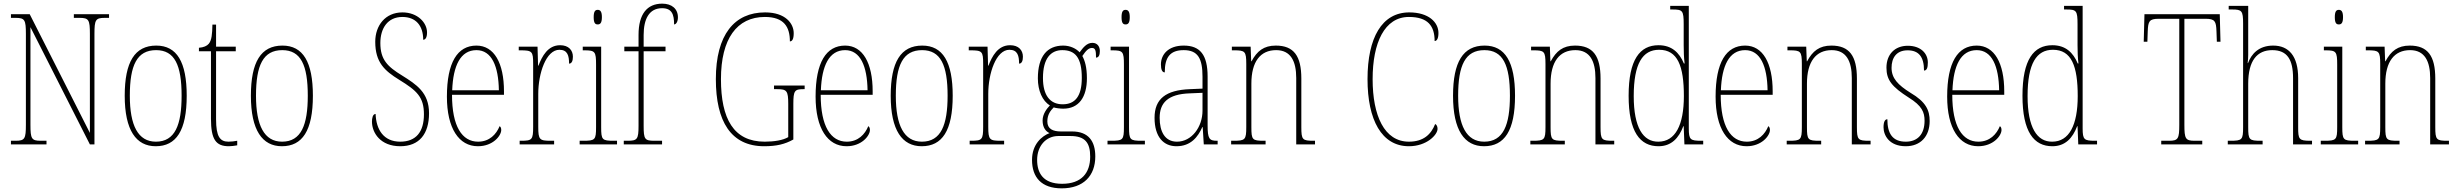

<svg xmlns="http://www.w3.org/2000/svg" viewBox="-20 -792 13476 1053"><path d="M40 0H235V-20H203C153 -20 147 -31 147 -108V-643L473 0H498V-606C498 -683 504 -694 554 -694H578V-714H385V-694H417C467 -694 473 -683 473 -606V-63L143 -714H40V-694H66C116 -694 122 -683 122 -606V-108C122 -31 116 -20 66 -20H40Z M834 10C946 10 1004 -75 1004 -267C1004 -452 950 -542 837 -542C719 -542 664 -452 664 -267C664 -77 727 10 834 10ZM835 -15C737 -15 692 -104 692 -267C692 -434 731 -517 836 -517C938 -517 976 -435 976 -267C976 -107 940 -15 835 -15Z M1235 10C1248 10 1264 8 1281 5V-20C1263 -17 1251 -15 1233 -15C1187 -15 1165 -42 1165 -138V-511H1273V-536H1165V-657H1145C1144 -605 1141 -571 1125 -552C1115 -540 1097 -532 1071 -530V-511H1137V-141C1137 -27 1164 10 1235 10Z M1526 10C1638 10 1696 -75 1696 -267C1696 -452 1642 -542 1529 -542C1411 -542 1356 -452 1356 -267C1356 -77 1419 10 1526 10ZM1527 -15C1429 -15 1384 -104 1384 -267C1384 -434 1423 -517 1528 -517C1630 -517 1668 -435 1668 -267C1668 -107 1632 -15 1527 -15Z M2175 10C2280 10 2333 -58 2333 -171C2333 -285 2263 -329 2185 -378C2105 -427 2066 -465 2066 -556C2066 -637 2106 -699 2187 -699C2260 -699 2301 -652 2301 -574C2313 -574 2322 -586 2322 -614C2322 -667 2271 -724 2187 -724C2093 -724 2038 -652 2038 -563C2038 -450 2089 -404 2170 -354C2266 -295 2305 -260 2305 -165C2305 -69 2262 -15 2175 -15C2084 -15 2043 -81 2040 -167C2024 -167 2020 -143 2020 -125C2020 -63 2067 10 2175 10Z M2601 10C2684 10 2729 -48 2729 -79C2729 -91 2725 -97 2720 -100C2702 -56 2665 -15 2602 -15C2514 -15 2459 -99 2459 -272H2744V-291C2744 -446 2690 -542 2593 -542C2489 -542 2431 -450 2431 -262C2431 -88 2497 10 2601 10ZM2716 -297H2460C2465 -431 2505 -517 2593 -517C2677 -517 2714 -428 2716 -297Z M2830 0H3019V-20H3001C2939 -20 2932 -25 2932 -97V-277C2932 -390 2975 -519 3048 -519C3093 -519 3101 -486 3101 -443C3116 -443 3122 -459 3122 -481C3122 -516 3099 -544 3052 -544C2984 -544 2953 -483 2933 -432H2931L2928 -536H2825V-516H2832C2899 -516 2904 -511 2904 -441V-97C2904 -25 2898 -20 2837 -20H2830Z M3258 -658C3272 -658 3281 -666 3281 -698C3281 -729 3272 -738 3258 -738C3244 -738 3236 -729 3236 -698C3236 -666 3244 -658 3258 -658ZM3159 0H3364V-20H3346C3282 -20 3277 -25 3277 -95V-536H3176V-516H3185C3244 -516 3249 -509 3249 -437V-95C3249 -25 3244 -20 3179 -20H3159Z M3401 0H3611V-20H3569C3516 -20 3510 -28 3510 -102V-511H3630V-536H3510V-600C3510 -686 3539 -747 3611 -747C3665 -747 3677 -713 3677 -658C3688 -658 3698 -673 3698 -697C3698 -744 3664 -772 3612 -772C3529 -772 3482 -715 3482 -601V-536H3404V-511H3482V-102C3482 -28 3475 -20 3422 -20H3401Z M4171 10C4238 10 4285 -1 4331 -27V-222C4331 -294 4338 -303 4385 -303H4393V-323H4225V-303H4243C4295 -303 4303 -294 4303 -222V-40C4275 -23 4226 -15 4174 -15C4003 -15 3934 -141 3934 -358C3934 -579 4021 -699 4175 -699C4280 -699 4312 -644 4312 -565C4325 -565 4333 -578 4333 -610C4333 -663 4288 -724 4176 -724C4008 -724 3906 -602 3906 -358C3906 -126 3989 10 4171 10Z M4623 10C4706 10 4751 -48 4751 -79C4751 -91 4747 -97 4742 -100C4724 -56 4687 -15 4624 -15C4536 -15 4481 -99 4481 -272H4766V-291C4766 -446 4712 -542 4615 -542C4511 -542 4453 -450 4453 -262C4453 -88 4519 10 4623 10ZM4738 -297H4482C4487 -431 4527 -517 4615 -517C4699 -517 4736 -428 4738 -297Z M5035 10C5147 10 5205 -75 5205 -267C5205 -452 5151 -542 5038 -542C4920 -542 4865 -452 4865 -267C4865 -77 4928 10 5035 10ZM5036 -15C4938 -15 4893 -104 4893 -267C4893 -434 4932 -517 5037 -517C5139 -517 5177 -435 5177 -267C5177 -107 5141 -15 5036 -15Z M5298 0H5487V-20H5469C5407 -20 5400 -25 5400 -97V-277C5400 -390 5443 -519 5516 -519C5561 -519 5569 -486 5569 -443C5584 -443 5590 -459 5590 -481C5590 -516 5567 -544 5520 -544C5452 -544 5421 -483 5401 -432H5399L5396 -536H5293V-516H5300C5367 -516 5372 -511 5372 -441V-97C5372 -25 5366 -20 5305 -20H5298Z M5803 241C5922 241 5987 172 5987 66C5987 -17 5950 -71 5860 -71H5799C5754 -71 5724 -85 5724 -126C5724 -163 5741 -185 5759 -203C5769 -199 5796 -196 5811 -196C5897 -196 5941 -259 5941 -363C5941 -423 5930 -459 5916 -485C5937 -516 5951 -529 5969 -529C5988 -529 5991 -513 5991 -476C6005 -476 6012 -489 6012 -512C6012 -536 5999 -557 5971 -557C5939 -557 5919 -529 5901 -505C5883 -525 5850 -542 5811 -542C5723 -542 5672 -483 5672 -362C5672 -295 5697 -238 5738 -214C5721 -196 5698 -167 5698 -131C5698 -92 5716 -71 5736 -62C5694 -46 5640 -1 5640 85C5640 180 5691 241 5803 241ZM5808 -220C5739 -220 5700 -269 5700 -364C5700 -472 5743 -517 5806 -517C5876 -517 5913 -477 5913 -365C5913 -265 5877 -220 5808 -220ZM5805 216C5700 216 5668 156 5668 85C5668 7 5718 -46 5784 -46H5851C5931 -46 5959 -9 5959 67C5959 156 5912 216 5805 216Z M6153 -658C6167 -658 6176 -666 6176 -698C6176 -729 6167 -738 6153 -738C6139 -738 6131 -729 6131 -698C6131 -666 6139 -658 6153 -658ZM6054 0H6259V-20H6241C6177 -20 6172 -25 6172 -95V-536H6071V-516H6080C6139 -516 6144 -509 6144 -437V-95C6144 -25 6139 -20 6074 -20H6054Z M6432 10C6511 10 6550 -41 6574 -95H6576L6582 0H6658V-20H6654C6612 -20 6603 -31 6603 -105V-372C6603 -491 6562 -542 6472 -542C6386 -542 6347 -492 6347 -439C6347 -410 6354 -395 6368 -395C6368 -479 6398 -517 6472 -517C6550 -517 6575 -471 6575 -371V-306L6506 -303C6374 -298 6312 -250 6312 -146C6312 -40 6362 10 6432 10ZM6435 -15C6368 -15 6340 -71 6340 -146C6340 -227 6384 -276 6505 -280L6575 -283V-185C6575 -96 6516 -15 6435 -15Z M6732 0H6921V-20H6912C6848 -20 6843 -25 6843 -95V-333C6843 -454 6892 -517 6979 -517C7059 -517 7089 -456 7089 -364V0H7192V-20H7185C7123 -20 7117 -25 7117 -95V-361C7117 -485 7076 -542 6977 -542C6911 -542 6874 -512 6844 -456H6842L6839 -536H6736V-516H6748C6808 -516 6815 -511 6815 -441V-95C6815 -25 6809 -20 6745 -20H6732Z M7707 10C7805 10 7864 -53 7864 -85C7864 -98 7860 -107 7851 -112C7829 -56 7788 -15 7707 -15C7572 -15 7508 -158 7508 -358C7508 -557 7573 -699 7707 -699C7811 -699 7848 -650 7848 -567C7861 -567 7869 -582 7869 -611C7869 -670 7815 -724 7709 -724C7559 -724 7480 -585 7480 -358C7480 -135 7557 10 7707 10Z M8119 10C8231 10 8289 -75 8289 -267C8289 -452 8235 -542 8122 -542C8004 -542 7949 -452 7949 -267C7949 -77 8012 10 8119 10ZM8120 -15C8022 -15 7977 -104 7977 -267C7977 -434 8016 -517 8121 -517C8223 -517 8261 -435 8261 -267C8261 -107 8225 -15 8120 -15Z M8373 0H8562V-20H8553C8489 -20 8484 -25 8484 -95V-333C8484 -454 8533 -517 8620 -517C8700 -517 8730 -456 8730 -364V0H8833V-20H8826C8764 -20 8758 -25 8758 -95V-361C8758 -485 8717 -542 8618 -542C8552 -542 8515 -512 8485 -456H8483L8480 -536H8377V-516H8389C8449 -516 8456 -511 8456 -441V-95C8456 -25 8450 -20 8386 -20H8373Z M9076 10C9146 10 9187 -34 9212 -100H9214L9218 0H9321V-20H9310C9250 -20 9242 -26 9242 -88V-760H9140V-740H9151C9208 -740 9214 -735 9214 -658V-544C9214 -511 9215 -477 9219 -444H9215C9190 -504 9148 -544 9076 -544C8974 -544 8912 -466 8912 -267C8912 -68 8975 10 9076 10ZM9075 -15C8992 -14 8940 -92 8940 -265C8940 -444 8989 -519 9079 -519C9181 -519 9215 -430 9215 -265C9215 -106 9168 -15 9075 -15Z M9559 10C9642 10 9687 -48 9687 -79C9687 -91 9683 -97 9678 -100C9660 -56 9623 -15 9560 -15C9472 -15 9417 -99 9417 -272H9702V-291C9702 -446 9648 -542 9551 -542C9447 -542 9389 -450 9389 -262C9389 -88 9455 10 9559 10ZM9674 -297H9418C9423 -431 9463 -517 9551 -517C9635 -517 9672 -428 9674 -297Z M9779 0H9968V-20H9959C9895 -20 9890 -25 9890 -95V-333C9890 -454 9939 -517 10026 -517C10106 -517 10136 -456 10136 -364V0H10239V-20H10232C10170 -20 10164 -25 10164 -95V-361C10164 -485 10123 -542 10024 -542C9958 -542 9921 -512 9891 -456H9889L9886 -536H9783V-516H9795C9855 -516 9862 -511 9862 -441V-95C9862 -25 9856 -20 9792 -20H9779Z M10432 10C10512 10 10563 -43 10563 -128C10563 -187 10543 -233 10458 -283C10389 -326 10354 -363 10354 -420C10354 -474 10380 -516 10442 -516C10502 -516 10532 -482 10532 -405C10547 -405 10553 -420 10553 -449C10553 -500 10513 -541 10443 -541C10371 -541 10326 -493 10326 -421C10326 -353 10356 -316 10448 -257C10521 -212 10535 -176 10535 -130C10535 -57 10498 -15 10432 -15C10359 -15 10331 -60 10331 -138C10318 -138 10310 -124 10310 -94C10310 -50 10341 10 10432 10Z M10829 10C10912 10 10957 -48 10957 -79C10957 -91 10953 -97 10948 -100C10930 -56 10893 -15 10830 -15C10742 -15 10687 -99 10687 -272H10972V-291C10972 -446 10918 -542 10821 -542C10717 -542 10659 -450 10659 -262C10659 -88 10725 10 10829 10ZM10944 -297H10688C10693 -431 10733 -517 10821 -517C10905 -517 10942 -428 10944 -297Z M11236 10C11306 10 11347 -34 11372 -100H11374L11378 0H11481V-20H11470C11410 -20 11402 -26 11402 -88V-760H11300V-740H11311C11368 -740 11374 -735 11374 -658V-544C11374 -511 11375 -477 11379 -444H11375C11350 -504 11308 -544 11236 -544C11134 -544 11072 -466 11072 -267C11072 -68 11135 10 11236 10ZM11235 -15C11152 -14 11100 -92 11100 -265C11100 -444 11149 -519 11239 -519C11341 -519 11375 -430 11375 -265C11375 -106 11328 -15 11235 -15Z M11833 0H12058V-20H12016C11966 -20 11960 -31 11960 -108V-689H12076C12128 -689 12134 -675 12136 -620L12138 -563H12158L12154 -714H11741L11737 -563H11757L11759 -620C11761 -675 11767 -689 11819 -689H11932V-108C11932 -31 11926 -20 11876 -20H11833Z M12198 0H12389V-20H12379C12315 -20 12310 -25 12310 -95V-333C12310 -460 12359 -517 12442 -517C12525 -517 12556 -464 12556 -363V0H12660V-20H12650C12588 -20 12584 -28 12584 -94V-363C12584 -484 12533 -542 12447 -542C12367 -542 12327 -495 12309 -446H12307C12309 -462 12310 -478 12310 -491V-760H12203V-740H12222C12275 -740 12282 -733 12282 -663V-95C12282 -25 12277 -20 12212 -20H12198Z M12807 -658C12821 -658 12830 -666 12830 -698C12830 -729 12821 -738 12807 -738C12793 -738 12785 -729 12785 -698C12785 -666 12793 -658 12807 -658ZM12708 0H12913V-20H12895C12831 -20 12826 -25 12826 -95V-536H12725V-516H12734C12793 -516 12798 -509 12798 -437V-95C12798 -25 12793 -20 12728 -20H12708Z M12951 0H13140V-20H13131C13067 -20 13062 -25 13062 -95V-333C13062 -454 13111 -517 13198 -517C13278 -517 13308 -456 13308 -364V0H13411V-20H13404C13342 -20 13336 -25 13336 -95V-361C13336 -485 13295 -542 13196 -542C13130 -542 13093 -512 13063 -456H13061L13058 -536H12955V-516H12967C13027 -516 13034 -511 13034 -441V-95C13034 -25 13028 -20 12964 -20H12951Z"/></svg>

Font: Noto Serif Georgian Condensed Thin
Style: Regular
Weight: 100
Width: 3
Designer: Monotype Design Team, Akaki Razmadze
Foundry: Google LLC
Version: Version 2.003